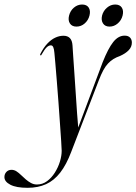

<svg xmlns="http://www.w3.org/2000/svg" viewBox="-154 -604 618 870"><path d="M311 -321.5Q336 -384.5 359 -413.5Q382 -442.5 410.5 -442.5Q427 -442.5 435.2 -433.8Q443.5 -425 443.5 -411Q443.5 -391.5 429.2 -376.5Q415 -361.5 389 -350Q373 -344.5 360 -336.5Q347 -328.5 335.5 -316.2Q324 -304 314 -285.5Q304 -267 293.5 -239.5L169 83.5Q147 142 119 178Q91 214 54.8 230.5Q18.5 247 -29 247Q-80.5 247 -107.2 233Q-134 219 -134 198.5Q-134 184.5 -125 175Q-116 165.5 -102 165.5Q-90 165.5 -79.5 172.2Q-69 179 -58.8 189Q-48.5 199 -37.2 208.8Q-26 218.5 -13.5 225.2Q-1 232 13.5 232Q38.5 232 59 217Q79.5 202 94.5 178.2Q109.5 154.5 117.5 128.2Q125.5 102 125.5 79Q125.5 68 123.2 35.2Q121 2.5 117.8 -43.2Q114.5 -89 111 -139.2Q107.5 -189.5 103.5 -236Q99.5 -282.5 96.8 -317Q94 -351.5 92.5 -364.5Q91 -382.5 87.2 -390.5Q83.5 -398.5 76.5 -398.5Q67 -398.5 57.5 -389.5Q48 -380.5 35.5 -358.5Q34 -355.5 32.8 -354Q31.5 -352.5 29.5 -353Q28.5 -353.5 28 -355.5Q27.5 -357.5 29 -360Q43.5 -388.5 60.5 -406.5Q77.5 -424.5 96 -433.2Q114.5 -442 133.5 -442Q152.5 -442 162.8 -431.2Q173 -420.5 174.5 -398.5Q175.5 -385 177.5 -352.2Q179.5 -319.5 182.8 -275.5Q186 -231.5 189 -183.5Q192 -135.5 195.2 -91Q198.5 -46.5 201.5 -13H195.5ZM192.5 -483.5Q172 -483.5 162.8 -497.8Q153.5 -512 159 -533.5Q164.5 -555.5 181 -569.5Q197.5 -583.5 218 -583.5Q239 -583.5 248 -569.5Q257 -555.5 251.5 -533.5Q246 -512 229.8 -497.8Q213.5 -483.5 192.5 -483.5ZM342.5 -483.5Q322 -483.5 312.8 -497.8Q303.5 -512 308.5 -533.5Q314 -555 330.8 -569.2Q347.5 -583.5 368 -583.5Q389 -583.5 398 -569.5Q407 -555.5 401.5 -533.5Q396 -512 379.5 -497.8Q363 -483.5 342.5 -483.5Z"/></svg>

Font: Fraunces 120pt
Style: Italic
Weight: 400
Italic angle: -16°
Version: Version 1.000;[b76b70a41]